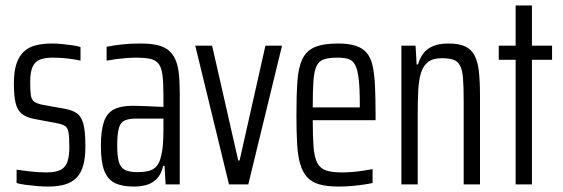

<svg xmlns="http://www.w3.org/2000/svg" viewBox="-20 -678 2069 706"><path d="M157 8Q137 8 115 6Q93 4 73.5 1.5Q54 -1 41 -5V-54Q52 -53 64.5 -51Q77 -49 91.5 -47.5Q106 -46 121 -45Q136 -44 151 -44Q186 -44 204 -54Q222 -64 228.5 -85Q235 -106 235 -137Q235 -173 232 -190.5Q229 -208 219.5 -214.5Q210 -221 189 -225L104 -241Q75 -247 59 -260.5Q43 -274 37 -301Q31 -328 31 -371Q31 -415 40.5 -443.5Q50 -472 68 -488.5Q86 -505 112 -511.5Q138 -518 171 -518Q189 -518 209 -516Q229 -514 246.5 -511.5Q264 -509 276 -505V-455Q263 -458 246.5 -460.5Q230 -463 211.5 -464.5Q193 -466 173 -466Q146 -466 127.5 -459Q109 -452 100 -432.5Q91 -413 91 -376Q91 -344 93.5 -327.5Q96 -311 106 -304Q116 -297 135 -293L218 -278Q246 -273 262.5 -261.5Q279 -250 286.5 -222.5Q294 -195 294 -140Q294 -100 286.5 -71.5Q279 -43 262.5 -25.5Q246 -8 220 0Q194 8 157 8Z M472 8Q429 8 402.5 -5Q376 -18 363.5 -50Q351 -82 351 -141Q351 -198 362 -230Q373 -262 398.5 -275.5Q424 -289 467 -289Q478 -289 492 -288.5Q506 -288 522 -287.5Q538 -287 553 -286Q568 -285 581 -285V-327Q581 -374 577.5 -401.5Q574 -429 563.5 -443Q553 -457 533 -461.5Q513 -466 480 -466Q463 -466 444 -464.5Q425 -463 406.5 -460.5Q388 -458 372 -455V-506Q396 -511 427.5 -514.5Q459 -518 496 -518Q532 -518 557 -512.5Q582 -507 598 -494.5Q614 -482 624 -461Q634 -440 637.5 -408Q641 -376 641 -332V0H589L585 -68H580Q573 -37 556.5 -20.5Q540 -4 518.5 2Q497 8 472 8ZM486 -45Q506 -45 523 -48.5Q540 -52 552 -63Q564 -74 570 -95Q577 -120 579 -146Q581 -172 581 -205V-242H482Q454 -242 438.5 -235Q423 -228 417 -206.5Q411 -185 411 -143Q411 -104 417 -83Q423 -62 439 -53.5Q455 -45 486 -45Z M822 0 698 -510H760L856 -88H861L956 -510H1017L893 0Z M1226 8Q1183 8 1154.5 0Q1126 -8 1109 -27Q1092 -46 1083.5 -76Q1075 -106 1072.5 -150Q1070 -194 1070 -254Q1070 -328 1073.5 -378.5Q1077 -429 1091.5 -460Q1106 -491 1137 -504.5Q1168 -518 1223 -518Q1263 -518 1288.5 -509.5Q1314 -501 1329 -483Q1344 -465 1350.5 -434.5Q1357 -404 1359 -359.5Q1361 -315 1361 -256V-236H1130Q1130 -176 1133 -138Q1136 -100 1146.5 -79.5Q1157 -59 1178.5 -51.5Q1200 -44 1237 -44Q1254 -44 1273.5 -45.5Q1293 -47 1313 -50Q1333 -53 1350 -56V-5Q1336 -2 1315.5 1Q1295 4 1271.5 6Q1248 8 1226 8ZM1303 -262V-296Q1303 -354 1299 -388Q1295 -422 1286 -439Q1277 -456 1261.5 -461Q1246 -466 1221 -466Q1190 -466 1171.5 -460Q1153 -454 1144 -435Q1135 -416 1132.5 -379.5Q1130 -343 1130 -283H1322Z M1456 0V-510H1508L1512 -441H1517Q1524 -465 1537 -482Q1550 -499 1572.5 -508.5Q1595 -518 1629 -518Q1667 -518 1690 -507.5Q1713 -497 1725 -474Q1737 -451 1741 -414.5Q1745 -378 1745 -325V0H1685V-306Q1685 -359 1682.5 -390Q1680 -421 1671.5 -437Q1663 -453 1647 -458.5Q1631 -464 1605 -464Q1572 -464 1554 -450Q1536 -436 1528 -410Q1520 -384 1518 -346.5Q1516 -309 1516 -262V0Z M1876 0V-458H1814V-510H1876V-658H1936V-510H2010V-458H1936V0Z"/></svg>

Font: Saira ExtraCondensed
Style: Regular
Weight: 400
Width: 2
Designer: Hector Gatti with collaboration of the Omnibus-Type team
Foundry: Omnibus-Type
Version: Version 1.101